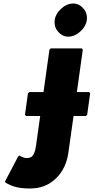

<svg xmlns="http://www.w3.org/2000/svg" viewBox="-20 -797 541 1099"><path d="M271 -520 263 -513 229 -270H148L140 -263L123 -140L129 -133H210L185 45C181 70 174 87 163 99C156 104 145 108 134 108C112 108 91 93 91 93L83 100L8 243L14 250C37 261 66 282 150 282C210 282 254 264 288 235L289 234L297 227C341 188 364 131 371 79L401 -133H471L479 -140L496 -263L490 -270H420L454 -513L448 -520ZM293 -682C290 -658 296 -635 310 -619L316 -612C329 -597 348 -587 371 -587C393 -587 415 -596 433 -611L434 -612L442 -619C460 -635 474 -658 477 -682C480 -706 474 -729 460 -745L454 -752C441 -767 421 -777 398 -777C376 -777 355 -768 337 -753L336 -752L328 -745C310 -729 296 -706 293 -682Z"/></svg>

Font: Hussar Woodtype
Style: BlkObl
Weight: 900
Foundry: Cannot Into Space Fonts
Version: Version 1.07